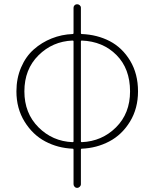

<svg xmlns="http://www.w3.org/2000/svg" viewBox="-20 -699 739 919"><path d="M371.1 -504.9Q367.2 -504.9 367.2 -501V-22.5Q367.2 -18.6 371.1 -18.6Q467.8 -22.5 535.2 -89.4Q602.5 -156.2 602.5 -261.7Q602.5 -370.1 537.6 -435.5Q472.7 -501 371.1 -504.9ZM327.1 -18.6Q332 -18.6 332 -22.5V-501Q332 -504.9 327.1 -504.9Q231.4 -501 164.1 -434.1Q96.7 -367.2 96.7 -261.7Q96.7 -157.2 164.1 -89.8Q231.4 -22.5 327.1 -18.6ZM367.2 -662.1V-541Q367.2 -536.1 371.1 -536.1Q445.3 -533.2 505.4 -502Q565.4 -470.7 603 -408.2Q640.6 -345.7 640.6 -261.7Q640.6 -179.7 602.1 -116.7Q563.5 -53.7 502.9 -22Q442.4 9.8 371.1 12.7Q367.2 12.7 367.2 17.6V182.6Q367.2 189.5 361.8 194.8Q356.4 200.2 349.1 200.2Q341.8 200.2 336.9 194.8Q332 189.5 332 182.6V17.6Q332 12.7 328.1 12.7Q256.8 9.8 196.8 -22Q136.7 -53.7 97.7 -116.7Q58.6 -179.7 58.6 -261.7Q58.6 -324.2 81.1 -376.5Q103.5 -428.7 141.6 -462.4Q179.7 -496.1 227.5 -515.1Q275.4 -534.2 328.1 -536.1Q332 -536.1 332 -541V-662.1Q332 -668.9 336.9 -673.8Q341.8 -678.7 349.1 -678.7Q356.4 -678.7 361.8 -673.8Q367.2 -668.9 367.2 -662.1Z"/></svg>

Font: Gen Jyuu Gothic ExtraLight
Style: Regular
Weight: 100
Designer: [Source Han Sans]
Ryoko NISHIZUKA  (kana & ideographs); Paul D. Hunt (Latin, Greek & Cyrillic); Wenlong ZHANG  (bopomofo
Version: Version 1.002.20150607